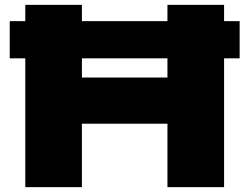

<svg xmlns="http://www.w3.org/2000/svg" viewBox="-20 -770 1026 790"><path d="M84 -750H317V0H84ZM669 -750H902V0H669ZM198 -451H745V-261H198ZM20 -683H966V-530H20Z"/></svg>

Font: Unbounded ExtraBold
Style: Regular
Weight: 800
Designer: Luke Prowse, Jean-Baptiste Morizot, Fátima Lázaro, Florian Runge
Foundry: NaN
Version: Version 1.701;gftools[0.9.28.dev5+ged2979d]